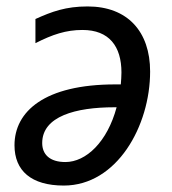

<svg xmlns="http://www.w3.org/2000/svg" viewBox="-20 -566 533 596"><path d="M178 10C343 10 446 -175 446 -344C446 -468 376 -546 252 -546C184 -546 141 -530 90 -507V-432C143 -459 185 -473 236 -473C319 -473 357 -422 357 -341C357 -330 356 -316 355 -304H338C118 -304 25 -220 25 -115C25 -36 77 10 178 10ZM183 -63C134 -63 111 -87 111 -122C111 -205 215 -233 335 -233H342C313 -125 247 -63 183 -63Z"/></svg>

Font: BC Sans
Style: Italic
Weight: 400
Italic angle: -12°
Designer: Monotype Design Team
Designer: Province of B.C.
Foundry: Monotype Imaging Inc.
Version: Version 2.000;GOOG;noto-source:20170915:90ef993387c0